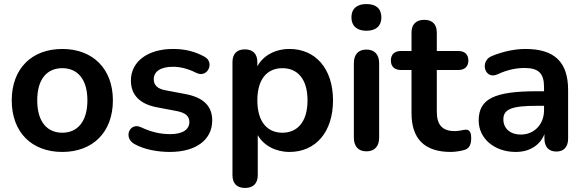

<svg xmlns="http://www.w3.org/2000/svg" viewBox="-20 -741 2890 949"><path d="M288 10C439 10 538 -88 538 -245C538 -401 439 -499 288 -499C136 -499 38 -401 38 -245C38 -88 136 10 288 10ZM288 -85C213 -85 164 -139 164 -245C164 -351 213 -404 288 -404C362 -404 412 -351 412 -245C412 -139 362 -85 288 -85Z M820 10C946 10 1029 -48 1029 -146C1029 -218 983 -260 897 -276L797 -295C758 -302 740 -321 740 -349C740 -386 771 -411 836 -411C870 -411 908 -402 950 -381C1006 -353 1042 -432 992 -460C944 -487 894 -499 835 -499C712 -499 627 -438 627 -343C627 -272 671 -227 754 -211L854 -192C895 -184 916 -168 916 -138C916 -102 885 -78 821 -78C776 -78 730 -87 677 -112C622 -138 588 -62 643 -30C693 -1 762 10 820 10Z M1191 188C1231 188 1254 166 1254 125V-73C1283 -22 1342 10 1411 10C1540 10 1626 -88 1626 -245C1626 -402 1539 -499 1411 -499C1340 -499 1280 -466 1252 -413V-434C1252 -475 1230 -497 1190 -497C1151 -497 1129 -475 1129 -434V125C1129 166 1151 188 1191 188ZM1376 -85C1301 -85 1252 -139 1252 -245C1252 -351 1301 -404 1376 -404C1450 -404 1500 -351 1500 -245C1500 -139 1450 -85 1376 -85Z M1791 -589C1839 -589 1865 -613 1865 -655C1865 -698 1839 -721 1791 -721C1744 -721 1717 -698 1717 -655C1717 -613 1744 -589 1791 -589ZM1791 7C1832 7 1854 -18 1854 -61V-428C1854 -472 1831 -496 1791 -496C1751 -496 1729 -472 1729 -428V-61C1729 -18 1751 7 1791 7Z M2208 10C2229 10 2262 5 2279 -1C2302 -9 2309 -31 2309 -58C2309 -92 2297 -101 2281 -100C2267 -99 2250 -93 2228 -93C2165 -93 2139 -125 2139 -189V-395H2245C2277 -395 2295 -412 2295 -442C2295 -472 2277 -489 2245 -489H2139V-580C2139 -621 2117 -643 2077 -643C2037 -643 2014 -621 2014 -580V-489H1962C1930 -489 1912 -472 1912 -442C1912 -412 1930 -395 1962 -395H2014V-182C2014 -56 2077 10 2208 10Z M2529 10C2598 10 2649 -23 2671 -78V-56C2671 -15 2692 8 2730 8C2767 8 2788 -15 2788 -56V-296C2788 -435 2720 -499 2577 -499C2530 -499 2472 -489 2411 -464C2349 -439 2376 -344 2440 -374C2489 -397 2534 -405 2573 -405C2642 -405 2669 -378 2669 -311V-290H2634C2422 -290 2346 -252 2346 -145C2346 -57 2423 10 2529 10ZM2555 -76C2500 -76 2468 -107 2468 -151C2468 -202 2510 -218 2635 -218H2669V-196C2669 -126 2620 -76 2555 -76Z"/></svg>

Font: Nunito
Style: Bold
Weight: 700
Designer: Vernon Adams
Foundry: Vernon Adams
Version: Version 3.602